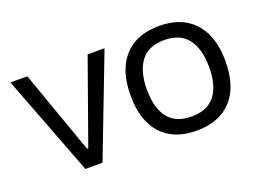

<svg xmlns="http://www.w3.org/2000/svg" viewBox="-84 -706 1223 907"><g transform="rotate(-20 528.0 -253.0)"><path d="M300 0H214L21 -505H106L254 -87H260L409 -505H494Z M771 10Q657 10 595 -58Q533 -126 533 -252Q533 -379 595 -447.5Q657 -516 771 -516Q847 -516 900 -485.5Q953 -455 981.5 -396.5Q1010 -338 1010 -253Q1010 -125 947.5 -57.5Q885 10 771 10ZM771 -61Q851 -61 889.5 -110.5Q928 -160 928 -252Q928 -344 889.5 -394.5Q851 -445 771 -445Q692 -445 653.5 -394.5Q615 -344 615 -252Q615 -160 653.5 -110.5Q692 -61 771 -61Z"/></g></svg>

Font: Asta Sans
Style: Regular
Weight: 400
Designer: 42dot
Version: Version 1.000